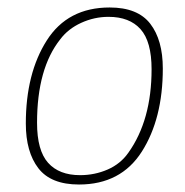

<svg xmlns="http://www.w3.org/2000/svg" viewBox="-20 -484 494 513"><path d="M49 -154Q49 -288 105 -376Q161 -464 273 -464Q348 -464 381.5 -420.5Q415 -377 415 -301Q415 -167 359 -79Q303 9 191 9Q116 9 82.5 -34.5Q49 -78 49 -154ZM323 -76Q385 -163 385 -299Q385 -373 355.5 -406Q326 -439 270 -439Q232 -439 197 -423Q162 -407 141 -379Q79 -301 79 -156Q79 -82 108.5 -49Q138 -16 194 -16Q233 -16 267.5 -31Q302 -46 323 -76Z"/></svg>

Font: Grenze Thin
Style: Italic
Weight: 250
Italic angle: -10°
Designer: Renata Polastri
Foundry: Omnibus-Type
Version: Version 1.002; ttfautohint (v1.8)